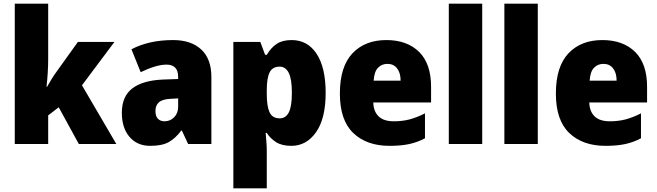

<svg xmlns="http://www.w3.org/2000/svg" viewBox="-20 -780 3561 1040"><path d="M241 -460Q241 -424 238.5 -384.5Q236 -345 232 -310H235Q246 -330 261 -354Q276 -378 288 -394L402 -553H600L424 -318L610 0H407L298 -199L241 -155V0H60V-760H241Z M918 -563Q1015 -563 1070 -512Q1125 -461 1125 -363V0H999L965 -73H962Q930 -30 893.5 -10Q857 10 794 10Q723 10 681.5 -38.5Q640 -87 640 -169Q640 -258 696.5 -301Q753 -344 860 -349L945 -352V-362Q945 -398 928.5 -414Q912 -430 883 -430Q853 -430 817 -419Q781 -408 742 -389L692 -513Q737 -537 793.5 -550Q850 -563 918 -563ZM907 -245Q861 -243 841.5 -226.5Q822 -210 822 -179Q822 -150 835.5 -136.5Q849 -123 871 -123Q902 -123 923.5 -145Q945 -167 945 -202V-247Z M1560 -563Q1646 -563 1695 -488.5Q1744 -414 1744 -277Q1744 -138 1692 -64Q1640 10 1558 10Q1507 10 1475.5 -10Q1444 -30 1425 -60H1419Q1421 -35 1423 -11Q1425 13 1425 37V240H1244V-553H1390L1416 -483H1425Q1448 -522 1479 -542.5Q1510 -563 1560 -563ZM1495 -419Q1456 -419 1440.5 -388Q1425 -357 1425 -292V-271Q1425 -205 1440 -172Q1455 -139 1495 -139Q1528 -139 1544.5 -171.5Q1561 -204 1561 -277Q1561 -352 1544 -385.5Q1527 -419 1495 -419Z M2073 -563Q2185 -563 2250 -499Q2315 -435 2315 -310V-225H2002Q2003 -177 2030.5 -150Q2058 -123 2113 -123Q2160 -123 2199.5 -133.5Q2239 -144 2282 -166V-31Q2243 -10 2198 0Q2153 10 2090 10Q1966 10 1893.5 -59.5Q1821 -129 1821 -273Q1821 -419 1889 -491Q1957 -563 2073 -563ZM2079 -434Q2048 -434 2027.5 -413Q2007 -392 2004 -343H2150Q2150 -385 2131 -409.5Q2112 -434 2079 -434Z M2592 0H2411V-760H2592Z M2893 0H2712V-760H2893Z M3243 -563Q3355 -563 3420 -499Q3485 -435 3485 -310V-225H3172Q3173 -177 3200.5 -150Q3228 -123 3283 -123Q3330 -123 3369.5 -133.5Q3409 -144 3452 -166V-31Q3413 -10 3368 0Q3323 10 3260 10Q3136 10 3063.5 -59.5Q2991 -129 2991 -273Q2991 -419 3059 -491Q3127 -563 3243 -563ZM3249 -434Q3218 -434 3197.5 -413Q3177 -392 3174 -343H3320Q3320 -385 3301 -409.5Q3282 -434 3249 -434Z"/></svg>

Font: Noto Sans Tamil SemiCondensed Black
Style: Regular
Weight: 900
Width: 4
Designer: Jelle Bosma - Monotype Design Team
Foundry: Monotype Imaging Inc.
Version: Version 2.004; ttfautohint (v1.8.4.7-5d5b)